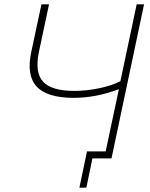

<svg xmlns="http://www.w3.org/2000/svg" viewBox="-20 -730 693 885"><path d="M610 -710H644L494 0H406L378 135H346L381 -32H467L528 -319Q422 -279 320 -279Q198 -279 149.5 -330.5Q101 -382 124 -490L171 -710H206L159 -489Q140 -395 179 -353Q218 -311 322 -311Q379 -311 438.5 -323.5Q498 -336 535 -356Z"/></svg>

Font: Raleway-v4020 ExtraLight
Style: Italic
Weight: 275
Italic angle: -12°
Designer: Matt McInerney, Pablo Impallari, Rodrigo Fuenzalida
Foundry: Matt McInerney, Pablo Impallari, Rodrigo Fuenzalida
Version: Version 4.020;PS 004.020;hotconv 1.0.88;makeotf.lib2.5.64775